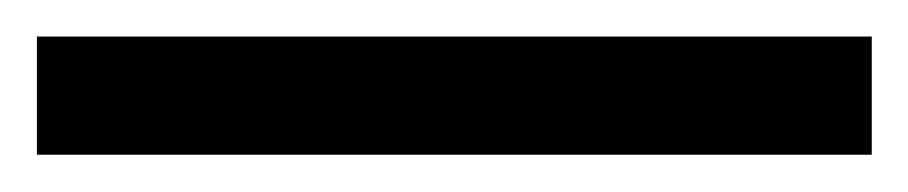

<svg xmlns="http://www.w3.org/2000/svg" viewBox="-22 70 492 104"><path d="M450.2 153.8H-2V89.8H450.2Z"/></svg>

Font: f04114697
Style: Regular
Weight: 400
Foundry: Ascender Corporation
Version: Version 1.10